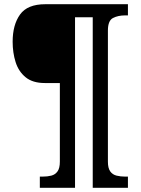

<svg xmlns="http://www.w3.org/2000/svg" viewBox="-20 -780 667 911"><path d="M169 111V58H182Q205 58 223.5 53.3Q242 48.6 253 33.2Q264 17.8 264 -12.9V-386H193Q135 -386 101.5 -413.5Q68 -441 54 -485.5Q40 -530 40 -582Q40 -662 75 -711Q110 -760 195 -760H587V-707H574Q540 -707 516 -694.5Q492 -682 492 -635V-12.9Q492 17.8 503 33.2Q514 48.6 533 53.3Q552 58 574 58H587V111H420V-698H336V111Z"/></svg>

Font: Noto Serif Malayalam
Style: Regular
Weight: 400
Designer: Indian type Foundry, Jelle Bosma, Monotype Design Team
Foundry: Monotype Imaging Inc.
Version: Version 2.103